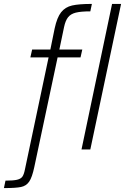

<svg xmlns="http://www.w3.org/2000/svg" viewBox="-89 -763 638 980"><path d="M38 103 159 -470H66L75 -510H168L190 -618Q202 -674 223 -700.5Q244 -727 279 -735Q314 -743 380 -743L372 -705Q324 -705 298 -698.5Q272 -692 258.5 -675Q245 -658 238 -625L214 -510H331L322 -470H205L86 90Q75 142 60 164Q45 186 18 191.5Q-9 197 -69 197L-61 159Q-21 159 -2 154.5Q17 150 25 139Q33 128 38 103ZM327 0 483 -743H529L372 0Z"/></svg>

Font: Saira Semi Condensed ExtraLight
Style: Italic
Weight: 200
Width: 4
Italic angle: -12°
Designer: Hector Gatti with collaboration of the Omnibus-Type team
Foundry: Omnibus-Type
Version: Version 1.001; ttfautohint (v1.8)